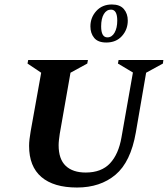

<svg xmlns="http://www.w3.org/2000/svg" viewBox="-20 -828 750 858"><path d="M324 10Q220 10 165 -37Q110 -84 110 -176Q110 -191 112 -207Q114 -223 117 -241L164 -503L103 -544L106 -560H373L370 -544L295 -503L247 -230Q245 -216 243.5 -203Q242 -190 242 -179Q242 -117 273.5 -87Q305 -57 363 -57Q433 -57 471.5 -98Q510 -139 523 -215L574 -504L507 -544L510 -560H710L708 -544L633 -503L587 -236Q564 -104 496 -47Q428 10 324 10ZM455 -638Q418 -638 401 -658.5Q384 -679 384 -710Q384 -750 410.5 -779Q437 -808 480 -808Q516 -808 533.5 -787.5Q551 -767 551 -736Q551 -696 525 -667Q499 -638 455 -638ZM460 -661Q480 -661 492 -682Q504 -703 504 -736Q504 -785 476 -785Q456 -785 444 -765Q432 -745 432 -710Q432 -661 460 -661Z"/></svg>

Font: Spectral SC
Style: Bold Italic
Weight: 700
Italic angle: -10°
Designer: Jean-Baptiste Levee
Foundry: Production Type
Version: Version 2.001